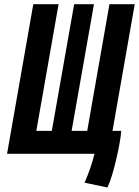

<svg xmlns="http://www.w3.org/2000/svg" viewBox="-20 -713 644 890"><path d="M365.7 0H12.7L134.3 -693.4H251.5L148.4 -106.4H220.2L323.7 -693.4H415.5L312 -106.4H384.3L487.3 -693.4H604.5L501.5 -106.4H542Q540.5 -84 534.4 -49.6Q528.3 -15.1 519.3 23.4Q510.3 62 499.8 97.2Q489.3 132.3 478 156.2L372.1 133.8Q386.7 100.6 398.7 65.4Q410.6 30.3 418 0Z"/></svg>

Font: Cascadia Mono NF SemiBold
Style: Italic
Weight: 600
Italic angle: -10°
Monospace: yes
Designer: Aaron Bell
Foundry: Saja Typeworks
Version: Version 2404.023; ttfautohint (v1.8.4)